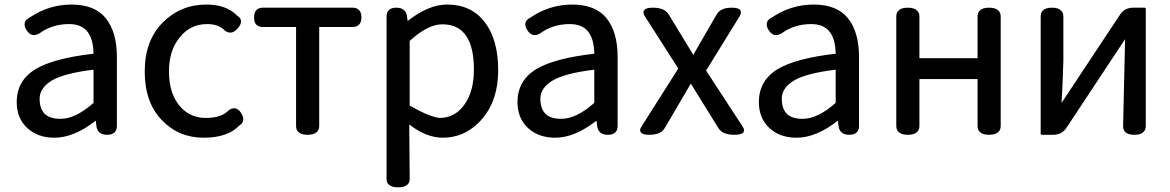

<svg xmlns="http://www.w3.org/2000/svg" viewBox="-20 -552 5090 835"><path d="M98.6 4.9Q52.7 -38.1 52.7 -107.9Q52.7 -177.7 97.7 -222.7Q113.3 -238.3 133.8 -251Q213.9 -298.8 386.7 -318.4Q385.7 -388.7 354.5 -420.9Q328.1 -447.3 280.3 -447.3Q205.1 -447.3 149.4 -405.3Q149.4 -405.3 148.4 -405.3Q137.7 -399.4 127.9 -399.4Q108.4 -399.4 94.7 -421.9Q86.9 -434.6 86.9 -446.3Q86.9 -464.8 107.4 -474.6Q191.4 -532.2 291 -532.2Q392.6 -532.2 440.4 -472.2Q488.3 -412.1 488.3 -304.7V-3.9Q488.3 13.7 478 23.9Q467.8 34.2 445.3 34.2Q422.9 34.2 411.1 22.5Q401.4 12.7 399.4 -2.9L396.5 -27.3Q301.8 46.9 216.8 46.9Q144.5 46.9 98.6 4.9ZM152.3 -123Q152.3 -79.1 174.3 -57.1Q196.3 -35.2 243.2 -35.2Q308.6 -35.2 386.7 -104.5V-249Q258.8 -233.4 206.1 -202.1Q152.3 -169.9 152.3 -123Z M1038.1 -33.2Q1038.1 -16.6 1020.5 -5.9Q970.7 46.9 865.2 46.9Q756.8 46.9 683.1 -30.3Q609.4 -107.4 609.4 -240.7Q609.4 -374 686.5 -453.1Q765.6 -532.2 877 -532.2Q964.8 -532.2 1010.7 -484.4Q1028.3 -473.6 1028.3 -459Q1028.3 -446.3 1015.6 -430.7Q999 -410.2 981.4 -410.2Q970.7 -410.2 959 -418Q959 -418 958 -418.9Q931.6 -447.3 880.9 -447.3Q807.6 -447.3 761.7 -389.6Q714.8 -333 714.8 -241.2Q714.8 -137.7 770.5 -81.1Q813.5 -39.1 874 -39.1Q944.3 -39.1 974.6 -72.3Q975.6 -73.2 975.6 -73.2Q987.3 -81.1 999 -81.1Q1015.6 -81.1 1029.3 -59.6Q1038.1 -44.9 1038.1 -33.2Z M1358.4 21.5Q1345.7 34.2 1317.4 34.2Q1289.1 34.2 1277.3 21.5Q1267.6 12.7 1267.6 -3.9V-434.6H1123Q1105.5 -434.6 1095.2 -444.3Q1085 -454.1 1085 -475.6Q1085 -498 1095.2 -508.3Q1105.5 -518.6 1123 -518.6H1513.7Q1531.2 -518.6 1541.5 -508.3Q1551.8 -498 1551.8 -476.6Q1551.8 -455.1 1541.5 -444.8Q1531.2 -434.6 1513.7 -434.6H1368.2V-3.9Q1368.2 11.7 1358.4 21.5Z M1752.9 250Q1740.2 262.7 1711.4 262.7Q1682.6 262.7 1669.9 250Q1661.1 241.2 1661.1 225.6V-480.5Q1661.1 -498 1671.4 -508.3Q1681.6 -518.6 1704.1 -518.6Q1726.6 -518.6 1738.3 -506.8Q1748 -497.1 1750 -481.4L1752.9 -460.9Q1844.7 -532.2 1922.9 -532.2Q1923.8 -532.2 1924.8 -532.2Q2029.3 -532.2 2087.9 -456.1Q2146.5 -379.9 2146.5 -247.1Q2146.5 -103.5 2062.5 -19.5Q1996.1 46.9 1905.3 46.9Q1834 46.9 1759.8 -10.7L1761.7 225.6Q1761.7 241.2 1752.9 250ZM2041 -250Q2041 -365.2 1993.2 -413.1Q1960 -446.3 1903.3 -446.3Q1840.8 -446.3 1761.7 -374V-92.8Q1847.7 -43.9 1891.6 -39.1Q1957 -39.1 1998 -94.7Q2041 -152.3 2041 -250Z M2276.4 4.9Q2230.5 -38.1 2230.5 -107.9Q2230.5 -177.7 2275.4 -222.7Q2291 -238.3 2311.5 -251Q2391.6 -298.8 2564.5 -318.4Q2563.5 -388.7 2532.2 -420.9Q2505.9 -447.3 2458 -447.3Q2382.8 -447.3 2327.1 -405.3Q2327.1 -405.3 2326.2 -405.3Q2315.4 -399.4 2305.7 -399.4Q2286.1 -399.4 2272.5 -421.9Q2264.6 -434.6 2264.6 -446.3Q2264.6 -464.8 2285.2 -474.6Q2369.1 -532.2 2468.8 -532.2Q2570.3 -532.2 2618.2 -472.2Q2666 -412.1 2666 -304.7V-3.9Q2666 13.7 2655.8 23.9Q2645.5 34.2 2623 34.2Q2600.6 34.2 2588.9 22.5Q2579.1 12.7 2577.1 -2.9L2574.2 -27.3Q2479.5 46.9 2394.5 46.9Q2322.3 46.9 2276.4 4.9ZM2330.1 -123Q2330.1 -79.1 2352.1 -57.1Q2374 -35.2 2420.9 -35.2Q2486.3 -35.2 2564.5 -104.5V-249Q2436.5 -233.4 2383.8 -202.1Q2330.1 -169.9 2330.1 -123Z M2803.7 34.2Q2777.3 34.2 2768.6 25.4Q2763.7 20.5 2763.7 14.2Q2763.7 7.8 2769.5 -1L2929.7 -253.9L2783.2 -483.4Q2778.3 -492.2 2778.3 -498Q2778.3 -518.6 2819.3 -518.6Q2871.1 -518.6 2888.7 -488.3L2995.1 -313.5L3095.7 -487.3Q3112.3 -518.6 3162.1 -518.6Q3188.5 -518.6 3198.2 -509.8Q3202.1 -504.9 3202.1 -498Q3202.1 -491.2 3197.3 -482.4L3050.8 -245.1L3210 -1Q3215.8 7.8 3215.8 14.6Q3215.8 34.2 3173.8 34.2Q3121.1 34.2 3103.5 3.9L2984.4 -188.5L2872.1 2.9Q2855.5 34.2 2803.7 34.2Z M3326.2 4.9Q3280.3 -38.1 3280.3 -107.9Q3280.3 -177.7 3325.2 -222.7Q3340.8 -238.3 3361.3 -251Q3441.4 -298.8 3614.3 -318.4Q3613.3 -388.7 3582 -420.9Q3555.7 -447.3 3507.8 -447.3Q3432.6 -447.3 3377 -405.3Q3377 -405.3 3376 -405.3Q3365.2 -399.4 3355.5 -399.4Q3335.9 -399.4 3322.3 -421.9Q3314.5 -434.6 3314.5 -446.3Q3314.5 -464.8 3335 -474.6Q3418.9 -532.2 3518.6 -532.2Q3620.1 -532.2 3668 -472.2Q3715.8 -412.1 3715.8 -304.7V-3.9Q3715.8 13.7 3705.6 23.9Q3695.3 34.2 3672.9 34.2Q3650.4 34.2 3638.7 22.5Q3628.9 12.7 3627 -2.9L3624 -27.3Q3529.3 46.9 3444.3 46.9Q3372.1 46.9 3326.2 4.9ZM3379.9 -123Q3379.9 -79.1 3401.9 -57.1Q3423.8 -35.2 3470.7 -35.2Q3536.1 -35.2 3614.3 -104.5V-249Q3486.3 -233.4 3433.6 -202.1Q3379.9 -169.9 3379.9 -123Z M3968.8 21.5Q3956.1 34.2 3927.7 34.2Q3899.4 34.2 3887.7 21.5Q3877.9 12.7 3877.9 -3.9V-480.5Q3877.9 -497.1 3887.7 -505.9Q3899.4 -518.6 3927.7 -518.6Q3956.1 -518.6 3968.8 -505.9Q3978.5 -496.1 3978.5 -480.5V-298.8H4231.4V-480.5Q4231.4 -497.1 4241.2 -505.9Q4252.9 -518.6 4281.2 -518.6Q4309.6 -518.6 4322.3 -505.9Q4332 -496.1 4332 -480.5V-3.9Q4332 11.7 4322.3 21.5Q4309.6 34.2 4281.2 34.2Q4252.9 34.2 4241.2 21.5Q4231.4 12.7 4231.4 -3.9V-208H3978.5V-3.9Q3978.5 11.7 3968.8 21.5Z M4505.9 29.3V-480.5Q4505.9 -497.1 4515.6 -506.8Q4527.3 -518.6 4555.2 -518.6Q4583 -518.6 4594.7 -505.9Q4604.5 -497.1 4604.5 -480.5V-287.1L4600.6 -178.7L4596.7 -104.5L4849.6 -486.3Q4869.1 -518.6 4909.2 -518.6H4958Q4960 -518.6 4961.4 -517.1Q4962.9 -515.6 4962.9 -513.7V-3.9Q4962.9 12.7 4953.1 21.5Q4941.4 34.2 4913.6 34.2Q4885.7 34.2 4874 22.5Q4864.3 12.7 4864.3 -3.9L4873 -381.8L4619.1 2Q4599.6 34.2 4559.6 34.2H4510.7Q4508.8 34.2 4507.3 32.7Q4505.9 31.2 4505.9 29.3Z"/></svg>

Font: TaiwanPearl
Style: Regular
Weight: 400
Version: Version 2.102